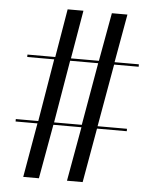

<svg xmlns="http://www.w3.org/2000/svg" viewBox="-51 -743 631 787"><g transform="rotate(5 264.5 -350.0)"><path d="M74 0 113 -223.5H23V-233.5H115.5L158.5 -491H47.5V-501H162L195.5 -700H260.5L226.5 -501H341.5L377.5 -700H441.5L406 -501H506V-491H405L359.5 -233.5H480.5V-223.5H358L318.5 0H254L294 -223.5H178.5L138.5 0ZM180.5 -233.5H294.5L339.5 -491H224Z"/></g></svg>

Font: Imbue 100pt
Style: Regular
Weight: 400
Designer: Tyler Finck
Foundry: Etcetera Type Company
Version: Version 1.102; ttfautohint (v1.8.3)